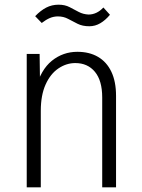

<svg xmlns="http://www.w3.org/2000/svg" viewBox="-20 -799 605 819"><path d="M416 0V-383Q416 -455 385 -492.5Q354 -530 301 -530Q263 -530 229 -507Q195 -484 174.5 -438.5Q154 -393 154 -326V0H94V-569H149L151 -420H132Q154 -502 201.5 -540Q249 -578 310 -578Q361 -578 398 -556.5Q435 -535 455 -493Q475 -451 475 -390V0ZM421 -767 449 -736Q430 -713 408 -700Q386 -687 361 -687Q332 -687 311 -697.5Q290 -708 270.5 -718.5Q251 -729 227 -729Q209 -729 192.5 -722Q176 -715 158 -701L130 -730Q153 -754 177 -766.5Q201 -779 230 -779Q257 -779 277 -768.5Q297 -758 316 -748Q335 -738 358 -737Q375 -737 391 -744.5Q407 -752 421 -767Z"/></svg>

Font: Yaldevi ExtraLight Light
Style: Regular
Weight: 300
Version: Version 1.100